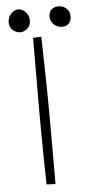

<svg xmlns="http://www.w3.org/2000/svg" viewBox="-56 -824 401 857"><g transform="rotate(-5 145.0 -395.5)"><path d="M157.5 0Q153 0 137.5 -0.8Q122 -1.5 117.5 -2Q116.5 -42.5 115.5 -100.2Q114.5 -158 114 -218Q113.5 -278 113.5 -324.5Q113.5 -387 113.8 -472.5Q114 -558 114.5 -658.5Q119.5 -659.5 131.2 -659.8Q143 -660 151.5 -660Q153 -591 154.5 -522.5Q156 -454 156.8 -394.2Q157.5 -334.5 157.5 -291.5ZM60.5 -688.5Q42.5 -688.5 27.2 -701.5Q12 -714.5 12 -736Q12 -759.5 27 -775.2Q42 -791 59.5 -791Q78 -791 92.5 -775.2Q107 -759.5 107 -736.5Q107 -716 92.5 -702.2Q78 -688.5 60.5 -688.5ZM248.5 -696.5Q227.5 -696.5 211.8 -710.8Q196 -725 196 -747Q196 -768 208.2 -778.5Q220.5 -789 239 -789Q260 -789 274.8 -775.5Q289.5 -762 289.5 -740Q289.5 -719 278.2 -707.8Q267 -696.5 248.5 -696.5Z"/></g></svg>

Font: Grandstander Thin
Style: Regular
Weight: 100
Designer: Tyler Finck
Foundry: Etcetera Type Co
Version: Version 1.200; ttfautohint (v1.8.3)